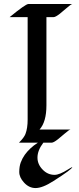

<svg xmlns="http://www.w3.org/2000/svg" viewBox="-20 -723 398 973"><path d="M199.7 0Q169.9 39.1 169.9 75.7Q169.9 109.9 196.3 136.7Q221.7 163.1 256.8 163.1Q281.2 163.1 325.2 135.3Q335.9 128.4 346.2 123.5V124Q346.2 133.8 251 194.3Q195.8 230 160.2 230Q127.4 230 102.1 202.6Q77.6 176.3 77.6 148.4Q77.6 120.6 85.2 100.1Q92.8 79.6 105.5 61.5Q130.9 26.4 171.9 0H76.2Q102.1 -25.9 108.9 -43.9Q120.1 -72.8 120.1 -116.7V-636.2H28.8Q109.9 -702.6 123.5 -702.6H346.2Q339.8 -701.7 316.4 -681.2Q293 -660.6 283.2 -653.3Q261.2 -636.2 251.5 -636.2H215.3V-189.5Q215.3 -105 180.2 -66.4H336.9Q330.1 -65.4 306.6 -44.9Q283.2 -24.4 273.4 -17.1Q251.5 0 241.7 0Z"/></svg>

Font: Fondamento
Style: Regular
Weight: 400
Version: Version 1.000